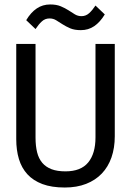

<svg xmlns="http://www.w3.org/2000/svg" viewBox="-20 -836 590 865"><path d="M497.1 -222.2V-638.2H410.2V-216.8C410.2 -168.3 399.2 -130.7 377.2 -104C355.2 -77.3 321.1 -64 274.9 -64C250.2 -64 229.2 -67.2 212.2 -73.7C195.1 -80.2 181.2 -89.8 170.4 -102.5C159.7 -115.2 151.9 -131 147.2 -149.9C142.5 -168.8 140.1 -190.8 140.1 -215.8V-638.2H53.2V-209C53.2 -176.1 57.2 -146.3 65.2 -119.6C73.2 -92.9 85.9 -70.1 103.3 -51C120.7 -32 143.2 -17.3 170.9 -6.8C198.6 3.6 232.3 8.8 272 8.8C308.1 8.8 340.1 3.3 367.9 -7.6C395.8 -18.5 419.3 -33.9 438.5 -54C457.7 -74 472.2 -98.2 482.2 -126.7C492.1 -155.2 497.1 -187 497.1 -222.2ZM98.1 -745.1 140.1 -705.1C149.3 -719.1 158.7 -730.6 168.5 -739.5C178.2 -748.5 189.8 -752.9 203.1 -752.9C214.2 -752.9 224.2 -750.2 233.2 -744.6C242.1 -739.1 251.6 -733.1 261.7 -726.6C271.8 -720.1 283.3 -714 296.1 -708.5C309 -703 325 -700.2 344.2 -700.2C366.7 -700.2 386.7 -706.1 404.3 -718C421.9 -729.9 437.8 -747.6 452.1 -771L410.2 -811C401 -797 391.5 -785.6 381.6 -776.6C371.7 -767.7 360.2 -763.2 347.2 -763.2C336.1 -763.2 326.1 -766 317.1 -771.5C308.2 -777 298.7 -783 288.6 -789.6C278.5 -796.1 266.9 -802.1 253.9 -807.6C240.9 -813.2 224.9 -815.9 206.1 -815.9C183.6 -815.9 163.5 -810 145.8 -798.1C128 -786.2 112.1 -768.6 98.1 -745.1ZM0 -638.2Z"/></svg>

Font: CodeNewRoman Nerd Font Mono
Style: Regular
Weight: 400
Monospace: yes
Designer: Sam Radian
Foundry: Code New Roman
Version: Version 2.00 November 29, 2014;Nerd Fonts 3.2.1